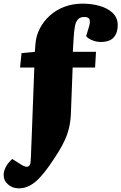

<svg xmlns="http://www.w3.org/2000/svg" viewBox="-86 -802 665 1052"><path d="M376 -709Q352 -709 340 -694.5Q328 -680 324 -655.5Q320 -631 318 -602L313 -518H440L435 -432H312L303 -194Q302 -145 293.5 -107Q285 -69 269.5 -35Q254 -1 232 34Q210 69 182 109Q157 145 131 172.5Q105 200 77 215Q49 230 17 230Q-17 230 -41.5 209Q-66 188 -66 156Q-66 136 -54.5 113.5Q-43 91 -19 69L30 100Q56 116 68.5 110.5Q81 105 82 81Q83 67 83.5 54Q84 41 84.5 28Q85 15 85.5 0Q86 -15 87 -34L102 -432H24L32 -511L105 -518L108 -558Q111 -605 132 -645.5Q153 -686 187.5 -717Q222 -748 267.5 -765Q313 -782 367 -782Q417 -782 460.5 -769.5Q504 -757 531.5 -731Q559 -705 559 -664Q559 -622 537 -597Q515 -572 465 -572Q444 -572 420.5 -581Q397 -590 386 -604L399 -647Q410 -680 405 -694.5Q400 -709 376 -709Z"/></svg>

Font: Literata 18pt Black
Style: Italic
Weight: 900
Italic angle: -2°
Designer: Latin by Veronika Burian and Jose Scaglione. Greek by Irene Vlachou. Cyrillic by Vera Evstafieva
Foundry: TypeTogether
Version: Version 3.103;gftools[0.9.29]